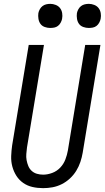

<svg xmlns="http://www.w3.org/2000/svg" viewBox="-20 -968 544 996"><path d="M204 8Q175 8 148.5 2Q122 -4 100.5 -19Q79 -34 65 -56Q51 -78 44 -104Q37 -130 38 -158Q39 -186 43 -214L129 -735H208L120 -203Q118 -186 116.5 -169.5Q115 -153 118 -137Q121 -121 127 -106.5Q133 -92 144.5 -81.5Q156 -71 171.5 -66.5Q187 -62 204 -62Q227 -62 251 -71Q275 -80 292.5 -98.5Q310 -117 319 -140.5Q328 -164 332 -187L422 -735H501L409 -176Q405 -152 397 -128Q389 -104 375.5 -82Q362 -60 342.5 -42Q323 -24 300 -12.5Q277 -1 252.5 3.5Q228 8 204 8ZM440 -823Q426 -823 412 -828Q398 -833 390 -844Q382 -855 379.5 -870Q377 -885 379 -900Q381 -910 386.5 -920Q392 -930 400.5 -936.5Q409 -943 419.5 -945.5Q430 -948 441 -948Q455 -948 469 -942.5Q483 -937 491.5 -926Q500 -915 502.5 -900Q505 -885 502 -870Q500 -860 494.5 -850Q489 -840 480.5 -833.5Q472 -827 461.5 -825Q451 -823 440 -823ZM240 -823Q226 -823 212 -828Q198 -833 190 -844Q182 -855 179.5 -870Q177 -885 179 -900Q181 -910 186.5 -920Q192 -930 200.5 -936.5Q209 -943 219.5 -945.5Q230 -948 241 -948Q255 -948 269 -942.5Q283 -937 291.5 -926Q300 -915 302.5 -900Q305 -885 302 -870Q300 -860 294.5 -850Q289 -840 280.5 -833.5Q272 -827 261.5 -825Q251 -823 240 -823Z"/></svg>

Font: Iosevka Term Oblique
Style: Regular
Weight: 400
Italic angle: -9°
Monospace: yes
Designer: Belleve Invis
Foundry: Belleve Invis
Version: Version 31.4.0